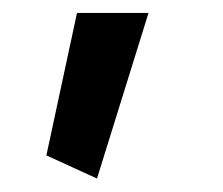

<svg xmlns="http://www.w3.org/2000/svg" viewBox="-20 -171 338 291"><path d="M50.3 64.5 127 99.6 205.1 -151.4H96.7Z"/></svg>

Font: Estedad SemiBold
Style: Regular
Weight: 600
Designer: Amin Abedi
Version: Version 7.3